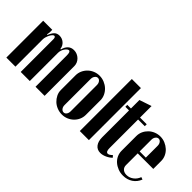

<svg xmlns="http://www.w3.org/2000/svg" viewBox="-17 -1256 1824 1824"><g transform="rotate(45 895.0 -344.5)"><path d="M347 -421Q355 -458 378.5 -481.5Q402 -505 440 -505Q463 -505 482.5 -496.5Q502 -488 517 -473.5Q532 -459 540.5 -440Q549 -421 549 -399V0H427V-419Q427 -470 407 -470Q398 -470 388 -462Q378 -454 369.5 -441Q361 -428 355.5 -412Q350 -396 350 -380V0H228V-438Q228 -469 211 -469Q203 -469 193.5 -459Q184 -449 176 -433.5Q168 -418 162.5 -400Q157 -382 157 -365V0H35V-495H157V-458L152 -429L159 -428Q173 -464 192.5 -484.5Q212 -505 245 -505Q281 -505 308 -482Q335 -459 340 -421Z M784 -505Q818 -505 849 -492Q880 -479 903 -457.5Q926 -436 940 -407Q954 -378 954 -346V-148Q954 -116 941 -87Q928 -58 905.5 -36.5Q883 -15 853.5 -2.5Q824 10 790 10Q756 10 724.5 -2.5Q693 -15 670 -37Q647 -59 633 -87.5Q619 -116 619 -148V-346Q619 -378 632 -407Q645 -436 667.5 -458Q690 -480 720 -492.5Q750 -505 784 -505ZM787 -479Q770 -479 757.5 -462.5Q745 -446 745 -423V-71Q745 -48 757.5 -32Q770 -16 788 -16Q805 -16 816.5 -31.5Q828 -47 828 -71V-423Q828 -447 816 -463Q804 -479 787 -479Z M1022 -699H1144V0H1022Z M1306 10Q1263 10 1238.5 -21.5Q1214 -53 1214 -108V-469H1165V-495H1214V-609L1336 -650V-495H1426V-469H1336V-85Q1336 -35 1362 -35Q1380 -35 1406 -61L1423 -42Q1400 -19 1367.5 -4.5Q1335 10 1306 10Z M1435 -346Q1435 -379 1448 -407.5Q1461 -436 1483.5 -458Q1506 -480 1536.5 -492.5Q1567 -505 1601 -505Q1635 -505 1665.5 -492Q1696 -479 1719.5 -457.5Q1743 -436 1756.5 -407Q1770 -378 1770 -346V-239H1561V-81Q1561 -52 1580 -35Q1599 -18 1631 -18Q1668 -18 1699.5 -41.5Q1731 -65 1745 -104L1769 -95Q1749 -45 1707.5 -17.5Q1666 10 1611 10Q1574 10 1542 -2.5Q1510 -15 1486 -36Q1462 -57 1448.5 -86Q1435 -115 1435 -148ZM1644 -265V-423Q1644 -447 1632 -463Q1620 -479 1603 -479Q1586 -479 1573.5 -462.5Q1561 -446 1561 -423V-265Z"/></g></svg>

Font: Moniqa Black Heading
Style: Regular
Weight: 900
Designer: Rajesh Rajput
Foundry: Rajesh Rajput
Version: Version 1.000